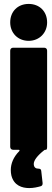

<svg xmlns="http://www.w3.org/2000/svg" viewBox="-20 -763 265 978"><path d="M126 -555C180 -555 220 -595 220 -649C220 -705 181 -743 126 -743C71 -743 32 -705 32 -649C32 -595 71 -555 126 -555ZM47 0H75C80 0 81 3 78 7C48 37 35 71 35 103C35 113 36 122 38 131C51 182 92 195 129 195C151 195 172 190 186 186C194 184 197 179 197 172C197 171 197 170 197 169L190 107C189 98 183 96 174 96C162 96 152 89 152 72C152 54 170 30 204 3C206 1 208 0 211 0H214C218 0 220 -6 220 -15V-505C220 -514 214 -520 205 -520H47C38 -520 32 -514 32 -505V-15C32 -6 38 0 47 0Z"/></svg>

Font: Barlow Condensed Black
Style: Regular
Weight: 900
Width: 3
Designer: Jeremy Tribby
Foundry: Tribby Type
Version: Version 1.422;hotconv 1.0.109;makeotfexe 2.5.65596